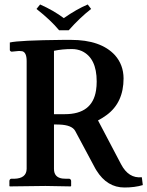

<svg xmlns="http://www.w3.org/2000/svg" viewBox="-20 -832 658 858"><path d="M244.1 -696.8Q207 -741.7 143.1 -792L159.2 -812Q219.7 -785.2 265.1 -751Q322.3 -791 372.1 -812L387.2 -792Q337.4 -753.4 287.1 -696.8ZM412.1 -467.8Q412.1 -573.2 345.2 -604Q324.7 -612.8 301.8 -612.8Q258.3 -612.8 221.2 -605V-321.8H270Q392.6 -321.8 409.2 -428.2Q412.1 -446.8 412.1 -467.8ZM532.2 -481.9Q532.2 -373.5 456.5 -317.9Q439.5 -305.2 418 -293.9L521 -98.1Q554.7 -33.7 613.8 -40L618.2 -4.9Q582.5 5.9 536.1 5.9Q458.5 5.9 411.1 -70.3Q408.2 -75.2 405.8 -79.1L315.9 -247.1Q301.3 -273.4 245.1 -275.4Q234.4 -275.9 221.2 -275.9V-77.1Q221.2 -39.6 258.3 -34.2Q266.6 -33.2 275.9 -33.2H290Q296.9 -31.2 297.9 -23.9V-1L295.9 1Q294.9 1 183.1 -1L23.9 1L22 -1V-23.9Q23.4 -32.2 29.8 -33.2H43.9Q98.1 -34.7 99.1 -77.1V-559.1Q99.1 -597.7 79.6 -603Q75.2 -604 68.8 -604H62L32.2 -601.1Q25.4 -602.5 23.9 -607.9V-642.1Q64.9 -651.9 263.2 -653.8Q281.2 -653.8 296.9 -653.8Q430.7 -653.8 493.7 -585.4Q531.7 -542.5 532.2 -481.9Z"/></svg>

Font: Linux Libertine O
Style: Semibold
Weight: 700
Designer: Philipp H. Poll
Foundry: Philipp H. Poll
Version: Version 5.0.0